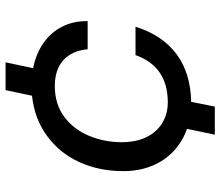

<svg xmlns="http://www.w3.org/2000/svg" viewBox="-71 -624 792 690"><g transform="rotate(-90 325.0 -279.0)"><path d="M207 -3Q161 -19 126.5 -51.5Q92 -84 73.5 -130Q55 -176 55 -232Q55 -319 87.5 -390Q120 -461 181.5 -506Q243 -551 326 -560L346 -655H446L425 -556Q476 -546 514.5 -519.5Q553 -493 574 -452Q595 -411 594 -360H493Q488 -416 454 -447Q420 -478 361 -478Q295 -478 249.5 -443.5Q204 -409 181.5 -354Q159 -299 159 -238Q159 -185 177.5 -148Q196 -111 228.5 -91.5Q261 -72 302 -72Q431 -72 472 -188H574Q544 -92 476 -41Q408 10 304 12L287 97H186Z"/></g></svg>

Font: Azeret Mono
Style: Italic
Weight: 400
Italic angle: -12°
Designer: Martin Vácha
Foundry: Displaay
Version: Version 1.000; Glyphs 3.0.3, build 3074